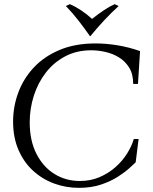

<svg xmlns="http://www.w3.org/2000/svg" viewBox="-20 -889 737 924"><path d="M360 15Q297 15 240 -6Q183 -27 138.5 -68Q94 -109 68.5 -168.5Q43 -228 43 -304Q43 -376 68 -443.5Q93 -511 142.5 -564Q192 -617 266.5 -648.5Q341 -680 440 -680Q490 -680 545.5 -671Q601 -662 654 -643L644 -485H621Q621 -532 602 -563Q583 -594 553 -612.5Q523 -631 487.5 -639Q452 -647 419 -647Q349 -647 294 -618Q239 -589 201 -540Q163 -491 143 -429Q123 -367 123 -300Q123 -212 155.5 -148.5Q188 -85 242.5 -51.5Q297 -18 364 -18Q416 -18 459 -36.5Q502 -55 535.5 -84.5Q569 -114 591.5 -150Q614 -186 624 -220H647L633 -108Q625 -100 603.5 -80.5Q582 -61 548 -39Q514 -17 467 -1Q420 15 360 15ZM532 -869 551 -860Q480 -795 415 -715H413Q385 -755 356.5 -791.5Q328 -828 297 -860L316 -869Q342 -858 370 -839.5Q398 -821 423 -798Q452 -821 479.5 -839.5Q507 -858 532 -869Z"/></svg>

Font: Bona Nova
Style: Italic
Weight: 400
Italic angle: -4°
Designer: Mateusz Machalski
Foundry: Capitalics
Version: Version 4.001; ttfautohint (v1.8.3)